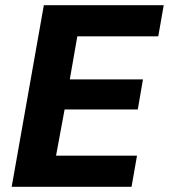

<svg xmlns="http://www.w3.org/2000/svg" viewBox="-20 -720 651 740"><path d="M25 0 149 -700H611L590 -580H278L249 -414H531L511 -298H229L196 -120H508L487 0Z"/></svg>

Font: DM Sans 11pt Black
Style: Italic
Weight: 900
Italic angle: -10°
Version: Version 4.004;gftools[0.9.30]